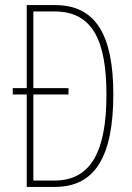

<svg xmlns="http://www.w3.org/2000/svg" viewBox="-20 -734 519 754"><path d="M197 -714H85V-388H30V-363H85V0H196C356 0 425 -124 425 -364C425 -596 356 -714 197 -714ZM195 -689C346 -689 398 -570 398 -362C398 -141 338 -25 194 -25H111V-363H249V-388H111V-689Z"/></svg>

Font: Noto Sans Khmer UI ExtraCondensed Thin
Style: Regular
Weight: 100
Width: 2
Designer: Danh Hong and the Monotype Design Team
Foundry: Monotype Imaging Inc.
Version: Version 2.002